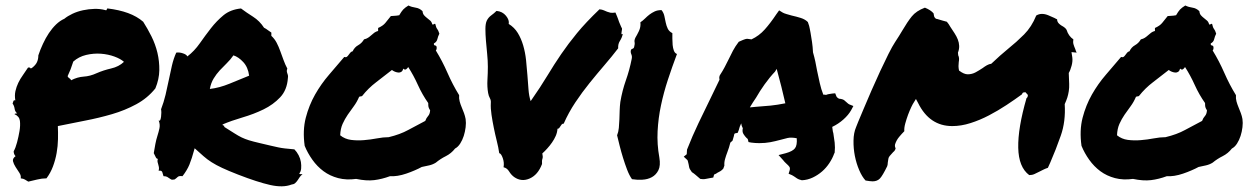

<svg xmlns="http://www.w3.org/2000/svg" viewBox="-20 -636 4534 692"><path d="M368.2 -605.5Q409.2 -600.6 441.4 -588.9Q473.6 -577.1 496.1 -557.6Q511.7 -533.2 525.9 -504.9Q540 -476.6 547.4 -445.8Q554.7 -415 554.2 -382.8Q553.7 -350.6 540 -317.4Q511.7 -282.2 471.2 -260.3Q430.7 -238.3 383.8 -224.6Q336.9 -210.9 286.6 -201.2Q236.3 -191.4 188.5 -181.6Q189.5 -159.2 189 -134.3Q188.5 -109.4 184.1 -84.5Q179.7 -59.6 170.9 -36.1Q162.1 -12.7 147.5 6.8Q130.9 6.8 113.3 11.2Q95.7 15.6 82 18.6Q75.2 14.6 69.8 11.2Q64.5 7.8 54.7 6.8Q56.6 -2.9 49.8 -13.2Q43 -23.4 36.1 -34.2Q29.3 -44.9 26.9 -54.7Q24.4 -64.5 36.1 -73.2Q29.3 -80.1 29.3 -90.8Q36.1 -102.5 41.5 -123Q46.9 -143.6 50.3 -163.6Q53.7 -183.6 51.8 -200.2Q49.8 -216.8 32.2 -224.6Q33.2 -226.6 36.1 -226.6Q39.1 -226.6 42 -227.5Q34.2 -233.4 32.7 -244.1Q31.2 -254.9 25.4 -262.7Q27.3 -267.6 28.3 -271.5Q29.3 -275.4 35.2 -274.4Q32.2 -292 35.6 -307.6Q39.1 -323.2 45.9 -337.4Q52.7 -351.6 62.5 -365.2Q72.3 -378.9 81.1 -392.6Q87.9 -393.6 89.4 -390.6Q90.8 -387.7 95.7 -391.6Q108.4 -401.4 113.3 -412.1Q118.2 -422.9 118.2 -436.5Q125 -457 134.8 -478Q144.5 -499 156.2 -516.6Q168 -534.2 182.1 -547.9Q196.3 -561.5 211.9 -568.4Q223.6 -578.1 241.2 -586.4Q258.8 -594.7 279.3 -599.1Q299.8 -603.5 320.8 -604Q341.8 -604.5 359.4 -599.6Q364.3 -597.7 364.7 -601.6Q365.2 -605.5 368.2 -605.5ZM328.1 -372.1Q352.5 -382.8 380.4 -389.2Q408.2 -395.5 426.8 -413.1Q415 -423.8 392.6 -432.1Q370.1 -440.4 343.8 -442.4Q317.4 -444.3 290.5 -438Q263.7 -431.6 244.1 -414.1Q238.3 -396.5 234.4 -386.2Q230.5 -376 223.6 -361.3Q225.6 -356.4 230 -354Q234.4 -351.6 236.3 -346.7Q258.8 -358.4 281.7 -359.9Q304.7 -361.3 328.1 -372.1Z M681.6 -101.6Q670.9 -62.5 662.6 -42.5Q654.3 -22.5 637.7 -1Q625 -2.9 620.1 2Q615.2 6.8 609.4 10.7Q600.6 12.7 596.7 10.7Q592.8 8.8 589.8 6.3Q586.9 3.9 582.5 1.5Q578.1 -1 569.3 -1Q567.4 -8.8 564.9 -15.6Q562.5 -22.5 551.8 -20.5Q553.7 -28.3 552.7 -33.7Q551.8 -39.1 550.3 -43.5Q548.8 -47.9 547.9 -52.2Q546.9 -56.6 548.8 -63.5Q543.9 -63.5 541 -70.3Q538.1 -77.1 534.2 -84Q537.1 -101.6 540 -117.2Q543 -132.8 547.4 -146.5Q551.8 -160.2 554.7 -173.8Q557.6 -187.5 551.8 -202.1Q555.7 -199.2 557.6 -203.6Q559.6 -208 560.5 -215.3Q561.5 -222.7 561.5 -230Q561.5 -237.3 560.5 -242.2Q570.3 -267.6 576.7 -294.4Q583 -321.3 588.4 -347.7Q593.8 -374 599.6 -399.4Q605.5 -424.8 615.2 -446.3Q626 -448.2 639.2 -443.8Q652.3 -439.5 655.3 -432.6Q680.7 -452.1 700.2 -480Q719.7 -507.8 740.2 -534.2Q760.7 -560.5 785.6 -581.1Q810.5 -601.6 848.6 -605.5Q868.2 -590.8 892.1 -575.7Q916 -560.5 931.6 -536.1Q939.5 -532.2 944.8 -527.8Q950.2 -523.4 958 -518.6V-506.8Q969.7 -496.1 977.1 -481.9Q984.4 -467.8 990.2 -451.7Q996.1 -435.5 1002 -419.4Q1007.8 -403.3 1015.6 -388.7Q1013.7 -383.8 1013.7 -380.4Q1013.7 -377 1015.1 -373Q1016.6 -369.1 1017.6 -365.2Q1018.6 -361.3 1017.6 -354.5Q1014.6 -311.5 989.7 -285.2Q964.8 -258.8 929.7 -241.7Q894.5 -224.6 854.5 -212.9Q814.5 -201.2 782.2 -187.5Q782.2 -183.6 785.6 -183.6Q789.1 -183.6 788.1 -178.7Q811.5 -164.1 825.2 -155.3Q838.9 -146.5 851.1 -140.6Q863.3 -134.8 877.4 -130.4Q891.6 -126 917 -120.1Q942.4 -114.3 956.5 -110.8Q970.7 -107.4 982.4 -105Q994.1 -102.5 1006.3 -101.1Q1018.6 -99.6 1041 -97.7Q1049.8 -88.9 1056.2 -76.7Q1062.5 -64.5 1064.5 -52.2Q1066.4 -40 1065.4 -28.8Q1064.5 -17.6 1058.6 -10.7Q1059.6 -7.8 1063 -8.3Q1066.4 -8.8 1070.3 -7.8Q1064.5 -3.9 1060.5 2Q1056.6 7.8 1052.7 13.7Q1048.8 19.5 1043.9 23.9Q1039.1 28.3 1030.3 29.3Q1000 41 954.1 30.8Q908.2 20.5 837.9 -6.8Q802.7 -20.5 780.8 -30.8Q758.8 -41 742.7 -51.3Q726.6 -61.5 713.4 -73.2Q700.2 -85 681.6 -101.6ZM821.3 -436.5Q810.5 -420.9 797.4 -408.2Q784.2 -395.5 772 -382.3Q759.8 -369.1 750 -353Q740.2 -336.9 736.3 -315.4Q770.5 -319.3 807.6 -334.5Q844.7 -349.6 877.9 -363.3Q874 -393.6 856.9 -412.1Q839.8 -430.7 821.3 -436.5Z M1634.8 -293Q1633.8 -281.2 1636.7 -270.5Q1639.6 -259.8 1644 -249.5Q1648.4 -239.3 1652.3 -228.5Q1656.2 -217.8 1658.2 -207Q1660.2 -193.4 1658.2 -177.2Q1656.2 -161.1 1651.4 -146Q1646.5 -130.9 1638.7 -118.7Q1630.9 -106.4 1620.1 -100.6Q1606.4 -83 1586.9 -73.2Q1567.4 -63.5 1550.8 -49.8Q1540 -43 1526.9 -40Q1513.7 -37.1 1500 -34.2Q1489.3 -28.3 1474.6 -22Q1460 -15.6 1444.3 -10.3Q1428.7 -4.9 1413.1 -2.4Q1397.5 0 1385.7 -1Q1356.4 9.8 1328.6 13.2Q1300.8 16.6 1263.7 8.8Q1228.5 13.7 1198.7 5.9Q1168.9 -2 1146 -19Q1123 -36.1 1106 -60.1Q1088.9 -84 1078.1 -110.4Q1070.3 -166 1082 -211.4Q1093.8 -256.8 1115.7 -295.4Q1137.7 -334 1166 -366.7Q1194.3 -399.4 1220.7 -430.7Q1226.6 -428.7 1230 -431.2Q1233.4 -433.6 1236.3 -438Q1239.3 -442.4 1242.7 -446.3Q1246.1 -450.2 1251 -451.2Q1257.8 -465.8 1271 -473.1Q1284.2 -480.5 1292 -494.1Q1300.8 -496.1 1306.6 -500Q1312.5 -503.9 1317.9 -508.8Q1323.2 -513.7 1329.1 -518.1Q1335 -522.5 1342.8 -524.4V-535.2Q1360.4 -543 1368.7 -553.2Q1377 -563.5 1388.7 -578.1Q1397.5 -579.1 1402.8 -579.1Q1408.2 -579.1 1418.9 -581.1Q1426.8 -594.7 1433.1 -601.6Q1439.5 -608.4 1452.1 -616.2Q1463.9 -610.4 1478 -608.4Q1492.2 -606.4 1502.9 -595.7Q1503.9 -585.9 1508.8 -580.6Q1513.7 -575.2 1519.5 -570.8Q1525.4 -566.4 1530.8 -561.5Q1536.1 -556.6 1538.1 -547.9Q1542 -546.9 1543.5 -548.8Q1544.9 -550.8 1548.8 -549.8Q1551.8 -536.1 1555.7 -531.7Q1559.6 -527.3 1563.5 -514.6Q1558.6 -504.9 1556.2 -494.6Q1553.7 -484.4 1543.9 -479.5Q1543 -472.7 1547.9 -472.2Q1552.7 -471.7 1553.7 -466.8Q1554.7 -458 1550.8 -454.1Q1574.2 -416 1592.8 -373.5Q1611.3 -331.1 1634.8 -293ZM1512.7 -200.2Q1516.6 -210.9 1522.9 -217.8Q1529.3 -224.6 1530.3 -238.3Q1525.4 -246.1 1524.4 -250.5Q1523.4 -254.9 1523.4 -264.6Q1502 -294.9 1486.3 -329.6Q1470.7 -364.3 1451.2 -394.5Q1449.2 -390.6 1444.3 -386.7Q1439.5 -382.8 1433.6 -388.7Q1431.6 -380.9 1426.8 -377.4Q1421.9 -374 1416 -374.5Q1410.2 -375 1403.8 -377.4Q1397.5 -379.9 1392.6 -383.8Q1364.3 -361.3 1335.9 -339.8Q1307.6 -318.4 1285.2 -290Q1281.2 -288.1 1280.3 -288.6Q1279.3 -289.1 1274.4 -287.1Q1266.6 -268.6 1255.4 -253.4Q1244.1 -238.3 1233.4 -222.7Q1222.7 -207 1214.8 -189.5Q1207 -171.9 1206.1 -148.4Q1222.7 -134.8 1245.1 -131.8Q1267.6 -128.9 1291.5 -130.9Q1315.4 -132.8 1338.4 -137.2Q1361.3 -141.6 1380.9 -141.6Q1421.9 -151.4 1451.2 -167.5Q1480.5 -183.6 1512.7 -200.2Z M1989.3 -171.9Q1988.3 -158.2 1982.9 -146Q1977.5 -133.8 1969.7 -122.6Q1961.9 -111.3 1952.6 -101.1Q1943.4 -90.8 1934.6 -83Q1937.5 -70.3 1935.1 -64Q1932.6 -57.6 1933.6 -44.9Q1918.9 -5.9 1889.2 7.3Q1859.4 20.5 1833 2Q1822.3 -5.9 1814.9 -18.1Q1807.6 -30.3 1794.9 -33.2Q1797.9 -49.8 1792 -66.4Q1786.1 -83 1779.3 -84Q1776.4 -104.5 1770.5 -127.9Q1764.6 -151.4 1759.8 -175.3Q1754.9 -199.2 1751.5 -222.2Q1748 -245.1 1749 -264.6Q1750 -274.4 1745.6 -282.2Q1741.2 -290 1739.3 -300.8Q1735.4 -323.2 1736.8 -348.1Q1738.3 -373 1738.3 -395.5Q1738.3 -417 1735.8 -441.9Q1733.4 -466.8 1731.4 -489.7Q1729.5 -512.7 1729.5 -531.7Q1729.5 -550.8 1734.4 -561.5Q1740.2 -573.2 1750.5 -580.6Q1760.7 -587.9 1769.5 -596.7Q1791 -594.7 1803.7 -579.1Q1816.4 -563.5 1813.5 -549.8Q1834 -537.1 1846.2 -517.1Q1858.4 -497.1 1865.7 -472.2Q1873 -447.3 1876 -419.4Q1878.9 -391.6 1880.9 -364.7Q1882.8 -337.9 1884.8 -313.5Q1886.7 -289.1 1892.6 -271.5Q1928.7 -323.2 1953.1 -363.8Q1977.5 -404.3 2002.9 -441.4Q2028.3 -478.5 2059.6 -516.6Q2090.8 -554.7 2140.6 -602.5Q2150.4 -601.6 2156.7 -598.6Q2163.1 -595.7 2168 -593.8Q2172.9 -591.8 2179.7 -590.3Q2186.5 -588.9 2198.2 -590.8Q2202.1 -581.1 2204.1 -576.7Q2206.1 -572.3 2207.5 -567.9Q2209 -563.5 2211.4 -556.6Q2213.9 -549.8 2219.7 -537.1Q2222.7 -534.2 2221.7 -529.3Q2220.7 -524.4 2220.2 -520Q2219.7 -515.6 2219.7 -513.7Q2219.7 -511.7 2224.6 -513.7Q2221.7 -500 2214.4 -488.8Q2207 -477.5 2208 -461.9Q2185.5 -432.6 2158.7 -401.4Q2131.8 -370.1 2105 -336.9Q2078.1 -303.7 2053.7 -267.1Q2029.3 -230.5 2011.7 -190.4Q2006.8 -190.4 2004.4 -187.5Q2002 -184.6 2000 -181.2Q1998 -177.7 1995.6 -174.8Q1993.2 -171.9 1989.3 -171.9Z M2356.4 -68.4Q2361.3 -39.1 2353 -22.5Q2344.7 -5.9 2329.6 2.4Q2314.5 10.7 2294.9 11.7Q2275.4 12.7 2257.8 9.8Q2248 -3.9 2240.2 -24.4Q2232.4 -44.9 2225.6 -66.9Q2218.8 -88.9 2213.4 -110.4Q2208 -131.8 2204.1 -148.4Q2209 -160.2 2210.4 -175.3Q2211.9 -190.4 2212.4 -206.1Q2212.9 -221.7 2213.4 -237.8Q2213.9 -253.9 2215.8 -268.6Q2222.7 -309.6 2235.8 -346.7Q2249 -383.8 2256.8 -423.8Q2258.8 -432.6 2255.4 -440.4Q2252 -448.2 2253.9 -455.1Q2254.9 -459 2259.8 -460.4Q2264.6 -461.9 2265.6 -466.8Q2268.6 -477.5 2267.1 -484.4Q2265.6 -491.2 2270.5 -501Q2275.4 -508.8 2282.7 -523.9Q2290 -539.1 2288.1 -555.7Q2296.9 -561.5 2304.7 -569.3Q2312.5 -577.1 2320.8 -583.5Q2329.1 -589.8 2339.4 -594.7Q2349.6 -599.6 2364.3 -599.6Q2372.1 -589.8 2374.5 -578.1Q2377 -566.4 2379.4 -554.7Q2381.8 -543 2386.7 -532.7Q2391.6 -522.5 2403.3 -516.6Q2403.3 -508.8 2403.3 -497.1Q2403.3 -485.4 2404.3 -474.1Q2405.3 -462.9 2408.7 -453.6Q2412.1 -444.3 2419.9 -441.4Q2402.3 -394.5 2387.2 -348.6Q2372.1 -302.7 2362.3 -256.3Q2352.5 -210 2350.1 -163.1Q2347.7 -116.2 2356.4 -68.4Z M2986.3 -82Q2980.5 -65.4 2969.2 -48.3Q2958 -31.2 2942.9 -18.1Q2927.7 -4.9 2909.2 3.9Q2890.6 12.7 2870.1 13.7Q2857.4 10.7 2853 7.3Q2848.6 3.9 2843.8 1Q2840.8 -1 2838.4 -2.4Q2835.9 -3.9 2834 -4.9L2822.3 -9.8L2826.2 -22.5Q2828.1 -30.3 2825.2 -34.7Q2822.3 -39.1 2813.5 -46.9Q2810.5 -49.8 2807.6 -52.7Q2804.7 -55.7 2802.7 -58.6L2786.1 -77.1L2812.5 -84Q2836.9 -90.8 2845.2 -101.6Q2853.5 -112.3 2851.6 -137.7Q2832 -141.6 2818.8 -138.7Q2805.7 -135.7 2792 -131.8Q2774.4 -127 2756.3 -123.5Q2738.3 -120.1 2716.8 -120.1Q2709 -120.1 2702.1 -120.6Q2695.3 -121.1 2687.5 -122.1L2677.7 -124Q2675.8 -134.8 2673.8 -136.2Q2671.9 -137.7 2669.9 -139.6Q2665 -144.5 2659.7 -152.8Q2654.3 -161.1 2657.2 -173.8Q2652.3 -182.6 2651.4 -191.4Q2645.5 -179.7 2642.6 -167L2638.7 -157.2L2628.9 -155.3Q2627 -154.3 2626 -150.9Q2625 -147.5 2625 -145.5L2620.1 -128.9Q2618.2 -127 2616.2 -125.5Q2614.3 -124 2612.3 -122.1Q2610.4 -113.3 2607.4 -104.5Q2604.5 -95.7 2601.6 -87.9Q2596.7 -75.2 2593.3 -63Q2589.8 -50.8 2590.8 -39.1L2586.9 -28.3Q2582 -22.5 2576.2 -19Q2570.3 -15.6 2564.5 -12.7Q2562.5 -10.7 2559.1 -9.3Q2555.7 -7.8 2553.7 -6.8L2550.8 3.9L2539.1 5.9Q2528.3 7.8 2523.9 8.8Q2519.5 9.8 2513.7 9.8L2503.9 8.8Q2493.2 0 2487.3 -5.4Q2481.4 -10.7 2473.6 -15.6Q2464.8 -27.3 2463.9 -33.2Q2462.9 -39.1 2461.9 -43.9Q2460 -49.8 2459.5 -53.7Q2459 -57.6 2457 -59.6L2444.3 -71.3L2455.1 -80.1L2456.1 -96.7Q2475.6 -146.5 2497.6 -192.4Q2519.5 -238.3 2543 -286.1Q2550.8 -301.8 2558.1 -317.4Q2565.4 -333 2573.2 -348.6Q2572.3 -351.6 2572.3 -355.5Q2572.3 -359.4 2574.2 -364.3Q2585 -380.9 2591.8 -394Q2598.6 -407.2 2605.5 -420.9Q2613.3 -437.5 2621.6 -453.1Q2629.9 -468.8 2642.6 -485.4L2658.2 -492.2Q2661.1 -493.2 2665 -494.6Q2668.9 -496.1 2673.8 -496.1L2688.5 -494.1Q2715.8 -506.8 2736.3 -529.8Q2756.8 -552.7 2778.3 -585L2788.1 -598.6L2800.8 -590.8Q2805.7 -587.9 2814.5 -585.4Q2823.2 -583 2833 -580.1Q2850.6 -576.2 2866.2 -571.3Q2881.8 -566.4 2891.6 -556.6Q2897.5 -541 2898.4 -533.2Q2899.4 -525.4 2901.4 -517.6Q2904.3 -501 2906.7 -484.4Q2909.2 -467.8 2910.2 -447.3Q2915 -430.7 2918.5 -414.6Q2921.9 -398.4 2924.8 -381.8Q2929.7 -358.4 2934.6 -336.4Q2939.5 -314.5 2947.3 -294.9Q2955.1 -294.9 2957 -293.9Q2961.9 -295.9 2967.3 -296.9Q2972.7 -297.9 2979.5 -298.8L2990.2 -299.8L2994.1 -290Q2995.1 -285.2 3003.9 -280.3Q3016.6 -279.3 3022.5 -274.9Q3028.3 -270.5 3033.2 -265.6Q3037.1 -261.7 3041 -259.8L3055.7 -253.9L3047.9 -239.3Q3038.1 -221.7 3020 -205.6Q3002 -189.5 2979.5 -178.7Q2980.5 -172.9 2981 -167.5Q2981.4 -162.1 2983.4 -156.2Q2986.3 -139.6 2988.3 -122.1Q2990.2 -104.5 2988.3 -85.9ZM2704.1 -251Q2733.4 -252.9 2757.3 -255.4Q2781.2 -257.8 2810.5 -263.7Q2803.7 -293 2795.9 -324.7Q2788.1 -356.4 2779.3 -387.7L2773.4 -377.9Q2753.9 -357.4 2735.8 -332Q2717.8 -306.6 2705.1 -284.2Q2699.2 -275.4 2693.4 -266.6Q2687.5 -257.8 2682.6 -249Q2688.5 -250 2693.8 -250Q2699.2 -250 2704.1 -251Z M3726.6 -17.6Q3716.8 -12.7 3708.5 -8.8Q3700.2 -4.9 3689.5 -4.9Q3651.4 -33.2 3649.9 -103.5Q3648.4 -173.8 3679.7 -282.2Q3684.6 -285.2 3684.6 -293.9L3675.8 -303.7Q3671.9 -303.7 3668.5 -302.7Q3665 -301.8 3663.1 -295.9Q3637.7 -277.3 3607.4 -257.3Q3577.1 -237.3 3544.4 -220.2Q3511.7 -203.1 3478 -192.4Q3444.3 -181.6 3412.1 -181.6Q3330.1 -181.6 3289.1 -264.6L3281.2 -279.3L3273.4 -266.6Q3270.5 -262.7 3264.6 -250.5Q3258.8 -238.3 3252.9 -222.7Q3247.1 -207 3242.7 -190.9Q3238.3 -174.8 3239.3 -163.1Q3230.5 -154.3 3220.7 -142.6Q3210.9 -130.9 3206.1 -116.2Q3204.1 -108.4 3208 -101.6Q3206.1 -92.8 3199.2 -87.9Q3195.3 -83 3190.9 -78.6Q3186.5 -74.2 3183.6 -69.3Q3181.6 -64.5 3181.2 -59.6Q3180.7 -54.7 3179.7 -49.8Q3179.7 -43 3177.7 -37.1Q3161.1 -2.9 3151.4 7.3Q3141.6 17.6 3125 17.6Q3117.2 17.6 3099.6 14.6Q3086.9 1 3076.7 -22.9Q3066.4 -46.9 3061 -74.2Q3055.7 -101.6 3056.2 -129.4Q3056.6 -157.2 3065.4 -177.7Q3065.4 -178.7 3073.2 -197.3Q3081.1 -215.8 3093.3 -245.1Q3105.5 -274.4 3121.1 -310.1Q3136.7 -345.7 3152.3 -379.4Q3168 -413.1 3182.1 -441.4Q3196.3 -469.7 3206.1 -484.4Q3213.9 -496.1 3220.2 -506.3Q3226.6 -516.6 3232.4 -526.4Q3250 -556.6 3266.1 -576.7Q3282.2 -596.7 3313.5 -608.4Q3335 -599.6 3344.7 -587.9L3346.7 -577.1Q3350.6 -567.4 3358.4 -567.4Q3369.1 -564.5 3376.5 -562Q3383.8 -559.6 3392.6 -557.6Q3399.4 -549.8 3405.3 -539.1Q3413.1 -527.3 3420.4 -516.1Q3427.7 -504.9 3432.1 -493.7Q3436.5 -482.4 3437 -470.7Q3437.5 -459 3432.6 -446.3L3433.6 -436.5Q3438.5 -427.7 3435.5 -412.1Q3434.6 -405.3 3434.6 -397.9Q3434.6 -390.6 3436.5 -381.8Q3454.1 -368.2 3467.8 -368.2Q3483.4 -368.2 3496.6 -375.5Q3509.8 -382.8 3521.5 -390.6Q3529.3 -396.5 3537.1 -400.9Q3544.9 -405.3 3552.7 -406.2Q3570.3 -422.9 3584.5 -435.5Q3598.6 -448.2 3614.3 -460.9Q3643.6 -484.4 3670.9 -511.7Q3698.2 -539.1 3714.8 -580.1Q3724.6 -585.9 3735.4 -585.9Q3746.1 -585.9 3757.8 -581.1Q3769.5 -576.2 3780.3 -571.3Q3783.2 -569.3 3785.6 -568.4Q3788.1 -567.4 3790 -566.4Q3790 -556.6 3797.9 -549.8Q3801.8 -546.9 3802.7 -545.9Q3803.7 -544.9 3805.7 -543.9Q3820.3 -536.1 3824.2 -528.3Q3831.1 -505.9 3848.6 -494.1Q3846.7 -484.4 3849.1 -476.1Q3851.6 -467.8 3855.5 -459Q3856.4 -456.1 3857.4 -453.1Q3858.4 -450.2 3860.4 -446.3L3841.8 -448.2L3844.7 -429.7Q3846.7 -416 3842.3 -399.4Q3837.9 -382.8 3832 -373Q3833 -347.7 3833.5 -333.5Q3834 -319.3 3832 -307.1Q3830.1 -294.9 3826.7 -284.2Q3823.2 -273.4 3817.4 -260.7Q3821.3 -198.2 3803.2 -147Q3785.2 -95.7 3765.6 -50.8Q3763.7 -45.9 3761.2 -41Q3758.8 -36.1 3756.8 -31.2Q3748 -28.3 3741.2 -24.9Q3734.4 -21.5 3726.6 -17.6Z M4434.6 -293Q4433.6 -281.2 4436.5 -270.5Q4439.5 -259.8 4443.8 -249.5Q4448.2 -239.3 4452.1 -228.5Q4456.1 -217.8 4458 -207Q4460 -193.4 4458 -177.2Q4456.1 -161.1 4451.2 -146Q4446.3 -130.9 4438.5 -118.7Q4430.7 -106.4 4419.9 -100.6Q4406.2 -83 4386.7 -73.2Q4367.2 -63.5 4350.6 -49.8Q4339.8 -43 4326.7 -40Q4313.5 -37.1 4299.8 -34.2Q4289.1 -28.3 4274.4 -22Q4259.8 -15.6 4244.1 -10.3Q4228.5 -4.9 4212.9 -2.4Q4197.3 0 4185.5 -1Q4156.2 9.8 4128.4 13.2Q4100.6 16.6 4063.5 8.8Q4028.3 13.7 3998.5 5.9Q3968.8 -2 3945.8 -19Q3922.9 -36.1 3905.8 -60.1Q3888.7 -84 3877.9 -110.4Q3870.1 -166 3881.8 -211.4Q3893.6 -256.8 3915.5 -295.4Q3937.5 -334 3965.8 -366.7Q3994.1 -399.4 4020.5 -430.7Q4026.4 -428.7 4029.8 -431.2Q4033.2 -433.6 4036.1 -438Q4039.1 -442.4 4042.5 -446.3Q4045.9 -450.2 4050.8 -451.2Q4057.6 -465.8 4070.8 -473.1Q4084 -480.5 4091.8 -494.1Q4100.6 -496.1 4106.4 -500Q4112.3 -503.9 4117.7 -508.8Q4123 -513.7 4128.9 -518.1Q4134.8 -522.5 4142.6 -524.4V-535.2Q4160.2 -543 4168.5 -553.2Q4176.8 -563.5 4188.5 -578.1Q4197.3 -579.1 4202.6 -579.1Q4208 -579.1 4218.8 -581.1Q4226.6 -594.7 4232.9 -601.6Q4239.3 -608.4 4252 -616.2Q4263.7 -610.4 4277.8 -608.4Q4292 -606.4 4302.7 -595.7Q4303.7 -585.9 4308.6 -580.6Q4313.5 -575.2 4319.3 -570.8Q4325.2 -566.4 4330.6 -561.5Q4335.9 -556.6 4337.9 -547.9Q4341.8 -546.9 4343.3 -548.8Q4344.7 -550.8 4348.6 -549.8Q4351.6 -536.1 4355.5 -531.7Q4359.4 -527.3 4363.3 -514.6Q4358.4 -504.9 4356 -494.6Q4353.5 -484.4 4343.8 -479.5Q4342.8 -472.7 4347.7 -472.2Q4352.5 -471.7 4353.5 -466.8Q4354.5 -458 4350.6 -454.1Q4374 -416 4392.6 -373.5Q4411.1 -331.1 4434.6 -293ZM4312.5 -200.2Q4316.4 -210.9 4322.8 -217.8Q4329.1 -224.6 4330.1 -238.3Q4325.2 -246.1 4324.2 -250.5Q4323.2 -254.9 4323.2 -264.6Q4301.8 -294.9 4286.1 -329.6Q4270.5 -364.3 4251 -394.5Q4249 -390.6 4244.1 -386.7Q4239.3 -382.8 4233.4 -388.7Q4231.4 -380.9 4226.6 -377.4Q4221.7 -374 4215.8 -374.5Q4210 -375 4203.6 -377.4Q4197.3 -379.9 4192.4 -383.8Q4164.1 -361.3 4135.7 -339.8Q4107.4 -318.4 4085 -290Q4081.1 -288.1 4080.1 -288.6Q4079.1 -289.1 4074.2 -287.1Q4066.4 -268.6 4055.2 -253.4Q4043.9 -238.3 4033.2 -222.7Q4022.5 -207 4014.6 -189.5Q4006.8 -171.9 4005.9 -148.4Q4022.5 -134.8 4044.9 -131.8Q4067.4 -128.9 4091.3 -130.9Q4115.2 -132.8 4138.2 -137.2Q4161.1 -141.6 4180.7 -141.6Q4221.7 -151.4 4251 -167.5Q4280.3 -183.6 4312.5 -200.2Z"/></svg>

Font: Permanent Marker
Style: Regular
Weight: 400
Designer: Font Diner, Inc
Foundry: Font Diner, Inc
Version: Version 1.001